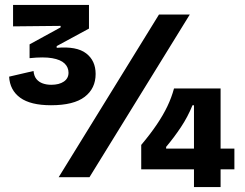

<svg xmlns="http://www.w3.org/2000/svg" viewBox="-20 -719 993 779"><path d="M187 -292Q104 -292 62 -322.5Q20 -353 17 -408L116 -431Q118 -410 128 -398Q138 -386 153.5 -380.5Q169 -375 188 -375Q220 -375 239 -388Q258 -401 258 -424Q258 -446 242 -461.5Q226 -477 191.5 -483Q157 -489 100 -483V-539L226 -608V-614L33 -612V-699H341V-603L210 -532V-525Q291 -532 329.5 -502.5Q368 -473 368 -419Q368 -360 323.5 -326Q279 -292 187 -292ZM218 0 625 -660H750L343 0ZM553 -32V-131Q590 -175 616 -213.5Q642 -252 659 -287.5Q676 -323 686 -360H875V40H767V-292H761Q742 -245 714 -203Q686 -161 654 -123V-116H931V-32Z"/></svg>

Font: Bricolage Grotesque 72pt SemiBold
Style: Regular
Weight: 600
Version: Version 1.001;gftools[0.9.33.dev8+g029e19f]